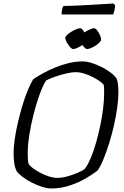

<svg xmlns="http://www.w3.org/2000/svg" viewBox="-20 -1068 702 1088"><path d="M271 0Q247 0 217.5 -9.5Q188 -19 159 -34Q130 -49 107.5 -66Q85 -83 75 -97Q65 -116 61 -142Q57 -168 57 -198Q57 -234 63.5 -279.5Q70 -325 81.5 -374Q93 -423 107 -470Q121 -517 137 -555.5Q153 -594 168 -619Q190 -634 221.5 -651.5Q253 -669 290 -684.5Q327 -700 367.5 -710Q408 -720 448 -720Q471 -720 500 -711Q529 -702 557.5 -687.5Q586 -673 608.5 -655.5Q631 -638 641 -622Q647 -606 649 -585Q651 -564 651 -545Q651 -508 644.5 -460Q638 -412 626.5 -360.5Q615 -309 599.5 -259.5Q584 -210 567.5 -169Q551 -128 534 -103Q507 -81 465.5 -57Q424 -33 374.5 -16.5Q325 0 271 0ZM304 -60Q332 -60 363.5 -69Q395 -78 421.5 -89.5Q448 -101 460 -110Q478 -134 494.5 -173Q511 -212 524.5 -260Q538 -308 548.5 -358Q559 -408 564.5 -454.5Q570 -501 570 -538Q570 -551 570 -563Q570 -575 568 -586Q564 -594 547 -606.5Q530 -619 506.5 -631Q483 -643 457.5 -651Q432 -659 411 -659Q386 -659 354.5 -651.5Q323 -644 292.5 -633.5Q262 -623 241 -612Q222 -581 203.5 -530Q185 -479 170 -419.5Q155 -360 146 -302.5Q137 -245 137 -199Q137 -180 138 -164.5Q139 -149 143 -137Q151 -126 169 -113Q187 -100 211 -87.5Q235 -75 259.5 -67.5Q284 -60 304 -60ZM395 -790Q387 -790 377 -801.5Q367 -813 358.5 -828Q350 -843 350 -853Q350 -861 360.5 -870.5Q371 -880 385 -888.5Q399 -897 412.5 -902.5Q426 -908 433 -908Q442 -908 451 -896Q460 -884 466.5 -869Q473 -854 473 -844Q473 -837 464 -827.5Q455 -818 442 -809.5Q429 -801 415.5 -795.5Q402 -790 395 -790ZM474 -790Q466 -790 456 -801.5Q446 -813 438.5 -828Q431 -843 431 -853Q431 -861 441 -870.5Q451 -880 465 -888.5Q479 -897 492.5 -902.5Q506 -908 513 -908Q521 -908 530.5 -896Q540 -884 546.5 -869Q553 -854 553 -844Q553 -837 544 -827.5Q535 -818 521.5 -809.5Q508 -801 495 -795.5Q482 -790 474 -790ZM329 -986Q329 -1005 332.5 -1017.5Q336 -1030 340 -1034Q370 -1034 410.5 -1036Q451 -1038 493 -1040.5Q535 -1043 569.5 -1045Q604 -1047 622 -1048L632 -1039Q632 -1022 628 -1007Q624 -992 621 -986Z"/></svg>

Font: Texturina Medium 12pt ExtraLight
Style: Italic
Weight: 250
Italic angle: -11°
Version: Version 1.002